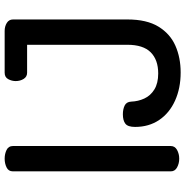

<svg xmlns="http://www.w3.org/2000/svg" viewBox="-6 -764 777 804"><g transform="rotate(-90 382.0 -362.5)"><path d="M119 0Q99 0 82.5 -9Q66 -18 66 -35V-697Q66 -715 82.5 -723Q99 -731 119 -731Q139 -731 155.5 -723Q172 -715 172 -697V-35Q172 -18 155.5 -9Q139 0 119 0ZM480 6Q414 6 362 -17.5Q310 -41 281 -84Q252 -127 252 -185Q252 -215 265.5 -225.5Q279 -236 305 -236Q326 -236 341.5 -228.5Q357 -221 358 -201Q359 -172 371 -146Q383 -120 409 -104Q435 -88 476 -88Q533 -88 564.5 -119.5Q596 -151 596 -217V-637H479Q462 -637 453 -651.5Q444 -666 444 -685Q444 -701 452 -716Q460 -731 479 -731H654Q673 -731 687.5 -722Q702 -713 702 -696V-217Q702 -136 672 -87Q642 -38 592 -16Q542 6 480 6Z"/></g></svg>

Font: Dosis ExtraLight SemiBold
Style: Regular
Weight: 600
Version: Version 3.001; ttfautohint (v1.8.2)